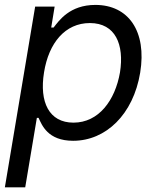

<svg xmlns="http://www.w3.org/2000/svg" viewBox="-23 -573 653 797"><path d="M-2.8 204.5H81.7L130 -83.8H137.1C150.9 -54 175.1 11.4 280.5 11.4C416.5 11.4 530.2 -98 558.9 -271.3C587 -443.2 510.3 -552.6 372.9 -552.6C266 -552.6 221.9 -487.2 199.6 -458.8H189.6L203.8 -545.5H122.9ZM159.8 -272.7C179.3 -394.9 247.5 -477.3 350.1 -477.3C456.3 -477.3 493.3 -387.8 475.1 -272.7C454.9 -156.2 386.7 -63.9 282 -63.9C180.8 -63.9 139.6 -149.1 159.8 -272.7Z"/></svg>

Font: Magic Ui Pro
Style: Italic
Weight: 400
Italic angle: -9.39999°
Designer: Stefan Endress, Andreas Faust
Version: Version 1.000;FEAKit 1.0